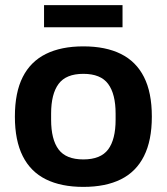

<svg xmlns="http://www.w3.org/2000/svg" viewBox="-20 -720 653 752"><path d="M306.4 12Q219.5 12 159.7 -17.7Q99.8 -47.4 69.1 -108.5Q38.3 -169.7 38.3 -263.2Q38.3 -357.8 69.1 -418.4Q99.8 -479 159.7 -508.7Q219.5 -538.4 306.4 -538.4Q394 -538.4 453.6 -508.7Q513.2 -479 543.9 -418.4Q574.7 -357.8 574.7 -263.2Q574.7 -169.7 543.9 -108.5Q513.2 -47.4 453.6 -17.7Q394 12 306.4 12ZM306.4 -95.6Q374.3 -95.6 403.5 -134.6Q432.8 -173.6 432.8 -251.4V-274.8Q432.8 -352 403.5 -391.4Q374.3 -430.8 306.4 -430.8Q238.7 -430.8 209.5 -391.4Q180.2 -352 180.2 -274.8V-251.4Q180.2 -173.6 209.5 -134.6Q238.7 -95.6 306.4 -95.6ZM152.5 -613.3V-700H459.9V-613.3Z"/></svg>

Font: Archivo Variable SemiBold
Style: Regular
Weight: 600
Designer: Hector Gatti
Foundry: Omnibus-Type
Version: Version 2.001